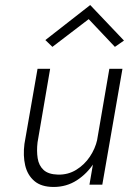

<svg xmlns="http://www.w3.org/2000/svg" viewBox="-20 -733 530 762"><path d="M335 0H386L466 -460H414ZM129 -168 179 -460H129L77 -162Q71 -115 80 -76.5Q89 -38 116.5 -14.5Q144 9 193 9Q244 9 285 -17.5Q326 -44 353.5 -87Q381 -130 391 -179H366Q358 -143 336.5 -111Q315 -79 282.5 -59Q250 -39 210 -40Q172 -41 153 -58.5Q134 -76 129.5 -105Q125 -134 129 -168ZM332 -657 436 -547 472 -572 338 -713 160 -574 188 -547Z"/></svg>

Font: Jost Light
Style: Italic
Weight: 300
Italic angle: -5°
Version: Version 3.710